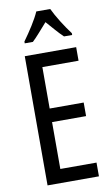

<svg xmlns="http://www.w3.org/2000/svg" viewBox="-102 -994 606 1045"><g transform="rotate(-10 201.0 -471.5)"><path d="M357 0H73V-714H357V-639H157V-410H345V-335H157V-76H357ZM254 -943Q270 -909 296 -867.5Q322 -826 347 -793V-783H302Q281 -803 260 -827Q239 -851 216 -877Q193 -851 170.5 -825.5Q148 -800 130 -783H85V-793Q112 -830 137.5 -870.5Q163 -911 177 -943Z"/></g></svg>

Font: Noto Sans Oriya ExtCond
Style: Regular
Weight: 400
Width: 2
Designer: Amélie Bonet and Sol Matas
Foundry: Google LLC
Version: Version 2.006; ttfautohint (v1.8.4.7-5d5b)